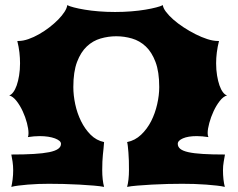

<svg xmlns="http://www.w3.org/2000/svg" viewBox="-20 -733 933 753"><path d="M24.4 0Q27.3 -12.2 29.5 -29.5Q31.7 -46.9 31.7 -65.4Q31.7 -82.5 29.3 -98.9Q26.9 -115.2 24.4 -127Q75.7 -127 112.3 -129.2Q148.9 -131.3 172.9 -136.2Q196.8 -141.1 208 -149.2Q219.2 -157.2 219.2 -168.9Q219.2 -175.3 212.9 -180.7Q206.5 -186 195.6 -190.2Q184.6 -194.3 169.2 -196.8Q153.8 -199.2 135.7 -199.2Q124.5 -199.2 113 -198.2Q101.6 -197.3 89.4 -195.3Q91.8 -200.2 91.8 -210.9Q91.8 -227.1 85.7 -250.5Q79.6 -273.9 69.1 -296.6Q58.6 -319.3 44.9 -336.9Q31.2 -354.5 16.1 -358.9Q23.9 -360.8 31.7 -371.1Q39.6 -381.3 45.4 -397.9Q51.3 -414.6 54.9 -436.8Q58.6 -459 58.6 -484.9Q58.6 -505.4 56.2 -527.1Q53.7 -548.8 47.9 -572.3H52.2Q70.3 -572.3 91.3 -579.6Q112.3 -586.9 133.3 -598.9Q154.3 -610.8 173.6 -625.7Q192.9 -640.6 208.3 -656.2Q223.6 -671.9 233.2 -686.8Q242.7 -701.7 243.7 -712.9Q252 -708.5 269.8 -703.9Q287.6 -699.2 312.3 -695.1Q336.9 -690.9 367.2 -688.5Q397.5 -686 431.2 -686Q464.8 -686 495.1 -688.5Q525.4 -690.9 550 -695.1Q574.7 -699.2 592.5 -703.9Q610.4 -708.5 618.7 -712.9Q619.6 -701.7 630.9 -686.8Q642.1 -671.9 659.9 -656.2Q677.7 -640.6 700.4 -625.7Q723.1 -610.8 746.8 -598.9Q770.5 -586.9 793.2 -579.6Q815.9 -572.3 834.5 -572.3H838.9Q833 -548.8 830.3 -527.1Q827.6 -505.4 827.6 -484.9Q827.6 -459 831.3 -436.8Q835 -414.6 840.8 -397.9Q846.7 -381.3 854.5 -371.1Q862.3 -360.8 870.6 -358.9Q855.5 -354.5 841.8 -336.9Q828.1 -319.3 817.6 -296.6Q807.1 -273.9 800.8 -250.5Q794.4 -227.1 794.4 -210.9Q794.4 -201.2 797.4 -195.3Q785.2 -197.3 773.7 -198.2Q762.2 -199.2 752 -199.2Q717.8 -199.2 697.5 -190.4Q677.2 -181.6 677.2 -168.9Q677.2 -157.2 687 -149.2Q696.8 -141.1 718.8 -136.2Q740.7 -131.3 775.9 -129.2Q811 -127 862.3 -127Q860.4 -115.2 857.4 -98.9Q854.5 -82.5 854.5 -65.4Q854.5 -46.9 856.4 -29.5Q858.4 -12.2 861.8 0Q850.1 -2.9 830.8 -5.1Q811.5 -7.3 788.8 -9Q766.1 -10.7 741.7 -11.5Q717.3 -12.2 694.8 -12.2Q669.9 -12.2 637.9 -11.5Q606 -10.7 575.2 -9Q544.4 -7.3 518.3 -5.1Q492.2 -2.9 478.5 0Q481.9 -12.2 483.9 -29.5Q485.8 -46.9 485.8 -65.4Q485.8 -85 485.4 -103Q484.9 -121.1 483.6 -135.7Q482.4 -150.4 481.2 -160.9Q480 -171.4 478.5 -175.8Q509.8 -182.1 533.4 -204.6Q557.1 -227.1 572.8 -257.8Q588.4 -288.6 596.4 -324Q604.5 -359.4 604.5 -391.6Q604.5 -451.7 589.8 -490.2Q575.2 -528.8 551.5 -551Q527.8 -573.2 497.6 -582Q467.3 -590.8 436 -590.8Q404.8 -590.8 374.5 -582Q344.2 -573.2 320.6 -551Q296.9 -528.8 282.2 -490.2Q267.6 -451.7 267.6 -391.6Q267.6 -359.4 275.1 -324Q282.7 -288.6 297.9 -257.8Q313 -227.1 335.4 -204.6Q357.9 -182.1 388.2 -175.8Q387.2 -161.6 386 -149.9Q384.8 -138.2 383.5 -126Q382.3 -113.8 381.6 -99.4Q380.9 -85 380.9 -65.4Q380.9 -46.9 382.8 -29.5Q384.8 -12.2 388.2 0Q374 -2.9 348.1 -5.1Q322.3 -7.3 291.5 -9Q260.7 -10.7 229 -11.5Q197.3 -12.2 171.9 -12.2Q152.8 -12.2 131.1 -11.5Q109.4 -10.7 89.1 -9Q68.8 -7.3 51.8 -5.1Q34.7 -2.9 24.4 0Z"/></svg>

Font: Arbutus
Style: Regular
Weight: 400
Designer: Karolina Lach
Foundry: Sorkin Type Co.
Version: Version 1.003